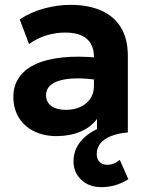

<svg xmlns="http://www.w3.org/2000/svg" viewBox="-20 -545 610 790"><path d="M398 225Q345.5 225 313.8 194.2Q282 163.5 282.5 118Q283 73 310.2 38.8Q337.5 4.5 385.5 -16.5Q433.5 -37.5 494.5 -42L506 0Q465 3.5 436.5 15Q408 26.5 393.2 44.8Q378.5 63 378 88Q378 108 389 120.5Q400 133 421.5 133Q435.5 133 449 127.5Q462.5 122 473 113L508 192.5Q484 208 455.8 216.5Q427.5 225 398 225ZM212 15Q161 15 121 -4.5Q81 -24 58 -60.2Q35 -96.5 35 -147Q35 -190 56.5 -223.5Q78 -257 121.8 -278.8Q165.5 -300.5 232.8 -308.2Q300 -316 391.5 -307L393 -214Q338.5 -223 296.8 -222.5Q255 -222 226.8 -214Q198.5 -206 184 -190.8Q169.5 -175.5 169.5 -154Q169.5 -124.5 191.5 -108.8Q213.5 -93 251 -93Q283.5 -93 309.5 -104.5Q335.5 -116 351 -138Q366.5 -160 366.5 -191.5V-312.5Q366.5 -342 354.2 -364.2Q342 -386.5 316 -398.8Q290 -411 248 -411Q209 -411 170.2 -399.2Q131.5 -387.5 99.5 -363.5L61 -465.5Q109.5 -496.5 164 -510.8Q218.5 -525 270.5 -525Q341.5 -525 394.5 -502.5Q447.5 -480 476.8 -433.2Q506 -386.5 506 -314.5V0H379V-55.5Q354 -21.5 310.5 -3.2Q267 15 212 15Z"/></svg>

Font: Geologica SemiBold
Style: Regular
Weight: 600
Designer: Sindre Bremnes, Frode Helland
Foundry: Monokrom Skriftforlag AS
Version: Version 1.010;gftools[0.9.28]